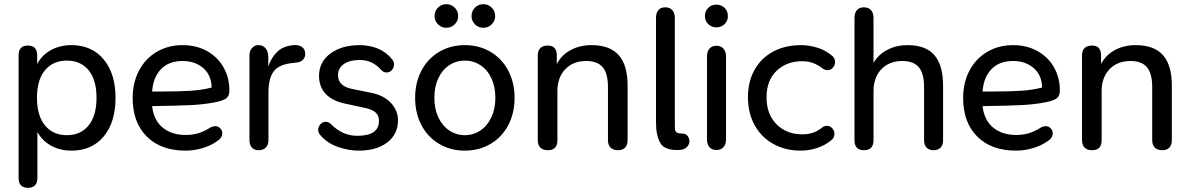

<svg xmlns="http://www.w3.org/2000/svg" viewBox="-20 -712 5699 919"><path d="M69 140V-447Q69 -494 113 -494Q158 -494 158 -447V-405Q179 -447 222.5 -471.5Q266 -496 322 -496Q419 -496 476 -428Q533 -360 533 -244Q533 -127 476.5 -59Q420 9 322 9Q267 9 224 -15Q181 -39 159 -81V140Q159 163 147.5 175Q136 187 114 187Q69 187 69 140ZM442 -244Q442 -330 404 -376Q366 -422 300 -422Q234 -422 195.5 -376Q157 -330 157 -244Q157 -158 195.5 -111.5Q234 -65 300 -65Q366 -65 404 -111.5Q442 -158 442 -244Z M615 -243Q615 -317 645.5 -374.5Q676 -432 730.5 -464Q785 -496 854 -496Q920 -496 971 -467.5Q1022 -439 1050 -389.5Q1078 -340 1078 -279Q1078 -252 1062.5 -241Q1047 -230 1012 -223Q957 -212 895 -209Q833 -206 708 -204Q716 -136 759 -101Q802 -66 869 -66Q901 -66 928.5 -74Q956 -82 986 -101Q997 -108 1010 -108Q1024 -108 1034 -98Q1044 -88 1044 -74Q1044 -53 1023 -39Q992 -16 951 -3.5Q910 9 868 9Q750 9 682.5 -58.5Q615 -126 615 -243ZM756 -274Q836 -274 891.5 -277.5Q947 -281 993 -293Q992 -352 953 -386Q914 -420 854 -420Q788 -420 750.5 -381Q713 -342 708 -274Z M1174 -42V-447Q1174 -469 1186.5 -482.5Q1199 -496 1217 -496Q1239 -496 1251.5 -480.5Q1264 -465 1264 -441V-395Q1281 -441 1310 -467Q1339 -493 1388 -496Q1410 -498 1425.5 -487Q1441 -476 1441 -454Q1441 -438 1430.5 -426.5Q1420 -415 1402 -413L1386 -411Q1316 -405 1290.5 -371Q1265 -337 1265 -270V-42Q1265 -19 1252.5 -6Q1240 7 1217 7Q1197 7 1185.5 -6Q1174 -19 1174 -42Z M1516 -62Q1503 -75 1503 -91Q1503 -106 1514 -117.5Q1525 -129 1539 -129Q1553 -129 1564 -118Q1619 -62 1690 -62Q1794 -62 1794 -133Q1794 -158 1778.5 -173Q1763 -188 1725 -196L1632 -216Q1570 -229 1538.5 -263Q1507 -297 1507 -349Q1507 -415 1561 -455.5Q1615 -496 1702 -496Q1748 -496 1788.5 -479.5Q1829 -463 1857 -428Q1866 -416 1866 -404Q1866 -388 1855.5 -376.5Q1845 -365 1830 -365Q1816 -365 1804 -378Q1762 -425 1702 -425Q1654 -425 1626 -405.5Q1598 -386 1598 -352Q1598 -301 1662 -287L1756 -268Q1817 -256 1851 -219.5Q1885 -183 1885 -136Q1885 -70 1834 -30.5Q1783 9 1697 9Q1650 9 1599.5 -8Q1549 -25 1516 -62Z M1967 -244Q1967 -316 1997 -373.5Q2027 -431 2081.5 -463.5Q2136 -496 2205 -496Q2274 -496 2328.5 -463.5Q2383 -431 2413 -373.5Q2443 -316 2443 -244Q2443 -171 2413 -113.5Q2383 -56 2328.5 -23.5Q2274 9 2205 9Q2136 9 2081.5 -23.5Q2027 -56 1997 -113.5Q1967 -171 1967 -244ZM2351 -244Q2351 -297 2332 -337.5Q2313 -378 2279.5 -400Q2246 -422 2205 -422Q2164 -422 2130.5 -400Q2097 -378 2078 -337.5Q2059 -297 2059 -244Q2059 -191 2078 -150.5Q2097 -110 2130.5 -87.5Q2164 -65 2205 -65Q2246 -65 2279.5 -87.5Q2313 -110 2332 -150.5Q2351 -191 2351 -244ZM2060 -635Q2060 -659 2076.5 -675.5Q2093 -692 2116 -692Q2140 -692 2156.5 -675.5Q2173 -659 2173 -635Q2173 -612 2156.5 -595.5Q2140 -579 2116 -579Q2093 -579 2076.5 -595.5Q2060 -612 2060 -635ZM2237 -635Q2237 -659 2253.5 -675.5Q2270 -692 2293 -692Q2317 -692 2333.5 -675.5Q2350 -659 2350 -635Q2350 -612 2333.5 -595.5Q2317 -579 2293 -579Q2270 -579 2253.5 -595.5Q2237 -612 2237 -635Z M2554 -41V-447Q2554 -470 2566.5 -482Q2579 -494 2602 -494Q2645 -494 2645 -447V-406Q2669 -450 2712.5 -473Q2756 -496 2811 -496Q2899 -496 2941.5 -448Q2984 -400 2984 -302V-41Q2984 -18 2972 -5.5Q2960 7 2938 7Q2915 7 2902.5 -5.5Q2890 -18 2890 -41V-296Q2890 -360 2865 -390Q2840 -420 2786 -420Q2723 -420 2685.5 -380.5Q2648 -341 2648 -276V-41Q2648 7 2602 7Q2579 7 2566.5 -5.5Q2554 -18 2554 -41Z M3232 6Q3162 9 3141 -27Q3120 -63 3120 -124V-626Q3120 -650 3131 -663.5Q3142 -677 3164 -677Q3186 -677 3198 -663.5Q3210 -650 3210 -626V-126Q3210 -101 3211 -92Q3212 -83 3219 -78Q3226 -73 3244 -73Q3261 -73 3270 -62.5Q3279 -52 3280 -38Q3280 -19 3266.5 -7Q3253 5 3232 6Z M3364 -45V-441Q3364 -466 3376 -479.5Q3388 -493 3409 -493Q3430 -493 3442.5 -479.5Q3455 -466 3455 -441V-45Q3455 -21 3443 -7.5Q3431 6 3409 6Q3388 6 3376 -7.5Q3364 -21 3364 -45ZM3354 -635Q3354 -659 3370 -674.5Q3386 -690 3409 -690Q3432 -690 3448 -674.5Q3464 -659 3464 -635Q3464 -612 3448 -596.5Q3432 -581 3409 -581Q3386 -581 3370 -596.5Q3354 -612 3354 -635Z M3560 -247Q3560 -322 3592 -378.5Q3624 -435 3681.5 -465.5Q3739 -496 3813 -496Q3851 -496 3890 -484.5Q3929 -473 3959 -448Q3977 -436 3977 -415Q3977 -400 3966.5 -388Q3956 -376 3941 -376Q3928 -376 3915 -386Q3873 -419 3820 -419Q3745 -419 3697 -373Q3649 -327 3649 -246Q3649 -165 3697 -117Q3745 -69 3820 -69Q3846 -69 3869 -76Q3892 -83 3917 -103Q3927 -110 3938 -110Q3953 -110 3963.5 -98Q3974 -86 3974 -71Q3974 -53 3958 -40Q3927 -15 3889 -3Q3851 9 3813 9Q3739 9 3681.5 -23Q3624 -55 3592 -113Q3560 -171 3560 -247Z M4070 -41V-626Q4070 -650 4081.5 -663.5Q4093 -677 4115 -677Q4137 -677 4149 -663.5Q4161 -650 4161 -626V-411Q4185 -452 4228 -474Q4271 -496 4324 -496Q4411 -496 4452.5 -448Q4494 -400 4494 -302V-41Q4494 -18 4482 -5.5Q4470 7 4449 7Q4427 7 4415 -5.5Q4403 -18 4403 -41V-296Q4403 -360 4378 -390Q4353 -420 4299 -420Q4236 -420 4198.5 -380.5Q4161 -341 4161 -276V-41Q4161 7 4115 7Q4070 7 4070 -41Z M4590 -243Q4590 -317 4620.5 -374.5Q4651 -432 4705.5 -464Q4760 -496 4829 -496Q4895 -496 4946 -467.5Q4997 -439 5025 -389.5Q5053 -340 5053 -279Q5053 -252 5037.5 -241Q5022 -230 4987 -223Q4932 -212 4870 -209Q4808 -206 4683 -204Q4691 -136 4734 -101Q4777 -66 4844 -66Q4876 -66 4903.5 -74Q4931 -82 4961 -101Q4972 -108 4985 -108Q4999 -108 5009 -98Q5019 -88 5019 -74Q5019 -53 4998 -39Q4967 -16 4926 -3.5Q4885 9 4843 9Q4725 9 4657.5 -58.5Q4590 -126 4590 -243ZM4731 -274Q4811 -274 4866.5 -277.5Q4922 -281 4968 -293Q4967 -352 4928 -386Q4889 -420 4829 -420Q4763 -420 4725.5 -381Q4688 -342 4683 -274Z M5159 -41V-447Q5159 -470 5171.5 -482Q5184 -494 5207 -494Q5250 -494 5250 -447V-406Q5274 -450 5317.5 -473Q5361 -496 5416 -496Q5504 -496 5546.5 -448Q5589 -400 5589 -302V-41Q5589 -18 5577 -5.5Q5565 7 5543 7Q5520 7 5507.5 -5.5Q5495 -18 5495 -41V-296Q5495 -360 5470 -390Q5445 -420 5391 -420Q5328 -420 5290.5 -380.5Q5253 -341 5253 -276V-41Q5253 7 5207 7Q5184 7 5171.5 -5.5Q5159 -18 5159 -41Z"/></svg>

Font: SN Pro
Style: Regular
Weight: 400
Designer: Tobias Whetton
Foundry: Supernotes
Version: Version 1.003